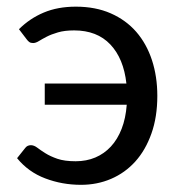

<svg xmlns="http://www.w3.org/2000/svg" viewBox="-20 -534 522 562"><path d="M35.5 -448.5Q67 -480 108 -497.2Q149 -514.5 202 -514.5Q259.5 -514.5 304 -495Q348.5 -475.5 378.8 -440.8Q409 -406 424.8 -358Q440.5 -310 440.5 -253.5Q440.5 -191.5 423.2 -143Q406 -94.5 376 -61.2Q346 -28 305.2 -10.5Q264.5 7 217 7Q162 7 112.5 -11.8Q63 -30.5 30 -71L53.5 -100.5Q59.5 -109 70.5 -109Q79.5 -109 89 -101.8Q98.5 -94.5 112.8 -85.5Q127 -76.5 148 -69.2Q169 -62 201.5 -62Q233 -62 259 -73Q285 -84 304.5 -105Q324 -126 336 -156.8Q348 -187.5 351 -227.5H111V-289.5H350Q342 -362.5 303 -403.8Q264 -445 197 -445Q169 -445 149.5 -439.2Q130 -433.5 116.5 -426.5Q103 -419.5 93.8 -413.8Q84.5 -408 77 -408Q70 -408 66 -410.8Q62 -413.5 58 -419Z"/></svg>

Font: Lato
Style: Regular
Weight: 400
Designer: Lukasz Dziedzic with Adam Twardoch and Botio Nikoltchev
Foundry: tyPoland Lukasz Dziedzic
Version: Version 2.010; 2014-09-01; http://www.latofonts.com/; ttfaut